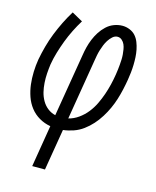

<svg xmlns="http://www.w3.org/2000/svg" viewBox="-111 -607 722 888"><g transform="rotate(15 250.0 -162.5)"><path d="M129 205 162 5Q133 0 108 -14.5Q83 -29 65.5 -51.5Q48 -74 38.5 -101.5Q29 -129 25.5 -158Q22 -187 23 -218Q24 -249 29 -279Q35 -311 44 -344Q53 -377 65.5 -408.5Q78 -440 93 -470.5Q108 -501 126 -530L178 -501Q162 -475 148 -447Q134 -419 123 -390Q112 -361 103 -331Q94 -301 89 -271Q86 -249 84.5 -226.5Q83 -204 84.5 -181.5Q86 -159 91 -138.5Q96 -118 106.5 -99.5Q117 -81 133.5 -68Q150 -55 171 -50L221 -350Q224 -370 229 -390Q234 -410 242 -429.5Q250 -449 261.5 -467Q273 -485 289 -500Q305 -515 325 -522.5Q345 -530 365 -530Q383 -530 400 -523Q417 -516 428 -503.5Q439 -491 445.5 -474.5Q452 -458 455.5 -440.5Q459 -423 460 -405Q461 -387 460.5 -368.5Q460 -350 458 -331.5Q456 -313 453 -295Q449 -271 443.5 -246.5Q438 -222 430.5 -198Q423 -174 412.5 -151Q402 -128 388 -105.5Q374 -83 356.5 -63.5Q339 -44 318 -28.5Q297 -13 272.5 -4.5Q248 4 223 7L190 205ZM233 -51Q258 -57 280.5 -73Q303 -89 320 -110.5Q337 -132 348.5 -156Q360 -180 368.5 -204.5Q377 -229 383 -254Q389 -279 393 -304Q395 -317 396.5 -329Q398 -341 399 -353.5Q400 -366 400.5 -378Q401 -390 400 -402Q399 -414 397 -426Q395 -438 390.5 -448.5Q386 -459 377 -467Q368 -475 356 -475Q343 -475 332 -465Q321 -455 313.5 -443Q306 -431 301 -418.5Q296 -406 292 -393Q288 -380 285.5 -367Q283 -354 281 -341Z"/></g></svg>

Font: Iosevka Slab Light
Style: Italic
Weight: 300
Italic angle: -9°
Monospace: yes
Designer: Belleve Invis
Foundry: Belleve Invis
Version: Version 11.1.1; ttfautohint (v1.8.3)